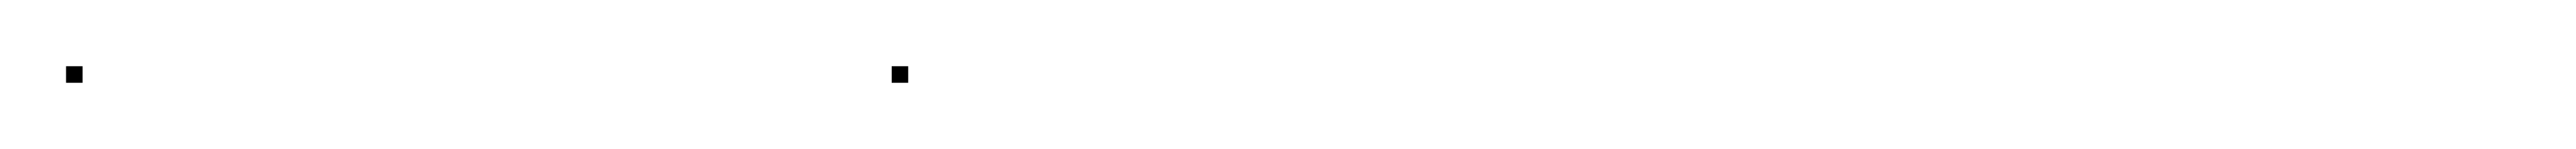

<svg xmlns="http://www.w3.org/2000/svg" viewBox="-20 -11 780 45"><path d="M0 14V9H5V14ZM250 14V9H255V14Z"/></svg>

Font: FRB American Cursive Just Beginnings
Style: Italic
Weight: 400
Italic angle: -25°
Version: Version 2.0;Modular Font Editor K font №1